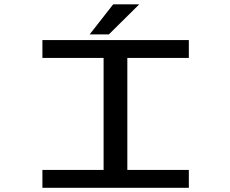

<svg xmlns="http://www.w3.org/2000/svg" viewBox="-20 -890 1090 910"><path d="M405 -727 516.5 -869.5H640L496 -727ZM875 -615.5H583.5V-84.5H875V0H181V-84.5H471V-615.5H181V-700H875Z"/></svg>

Font: League Mono Extended
Style: Regular
Weight: 400
Width: 9
Designer: Tyler Finck
Foundry: The League of Moveable Type / Tyler Finck
Version: Version 2.210